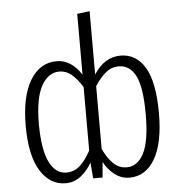

<svg xmlns="http://www.w3.org/2000/svg" viewBox="-53 -794 804 855"><g transform="rotate(-5 349.0 -366.0)"><path d="M647 -264Q647 -130 605.5 -59.5Q564 11 492 11Q455 11 425.5 -12Q396 -35 378 -69L372 0H330L324 -71Q304 -35 274 -12Q244 11 207 11Q136 11 93.5 -58Q51 -127 51 -259Q51 -390 94.5 -462Q138 -534 213 -534Q278 -534 323 -464V-736L379 -743V-460Q427 -534 498 -534Q569 -534 608 -468Q647 -402 647 -264ZM323 -125V-409Q299 -447 275 -467Q251 -487 221 -487Q171 -487 140.5 -431.5Q110 -376 110 -260Q111 -145 138.5 -90.5Q166 -36 214 -36Q248 -36 274 -59Q300 -82 323 -125ZM588 -264Q588 -385 562 -436Q536 -487 487 -487Q454 -487 428.5 -466Q403 -445 379 -408V-127Q400 -83 425 -59.5Q450 -36 484 -36Q532 -36 560 -90Q588 -144 588 -264Z"/></g></svg>

Font: Fira Sans Extra Condensed Light
Style: Regular
Weight: 300
Width: 1
Designer: Carrois Corporate & Edenspiekermann AG
Foundry: Carrois Corporate GbR & Edenspiekermann AG
Version: Version 4.203